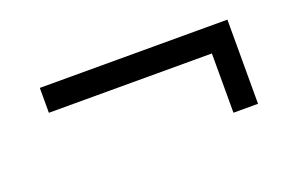

<svg xmlns="http://www.w3.org/2000/svg" viewBox="-48 -581 935 602"><g transform="rotate(-20 419.0 -280.5)"><path d="M106 -420.9H731.9V-140.1H649.9V-337.9H106Z"/></g></svg>

Font: Pangururan
Style: Regular
Weight: 400
Designer: Uli Kozok
Foundry: Michael Everson and Uli Kozok
Version: Version 1.005